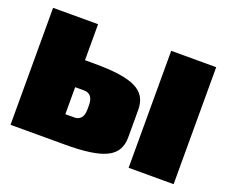

<svg xmlns="http://www.w3.org/2000/svg" viewBox="-91 -661 948 802"><g transform="rotate(20 382.5 -260.0)"><path d="M545 -520V0H745V-520ZM220 -120V-240H260C286 -240 300 -222 300 -190V-170C300 -138 286 -120 260 -120ZM20 0H260C435 0 500 -32 500 -120V-240C500 -328 435 -360 260 -360H220V-520H20Z"/></g></svg>

Font: MikodacsPCS
Style: Regular
Weight: 900
Designer: gluk (gluksza@wp.pl)
Foundry: gluk (gluksza@wp.pl)
Version: Version 0.27